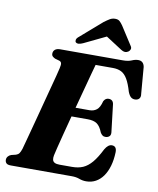

<svg xmlns="http://www.w3.org/2000/svg" viewBox="-99 -1003 897 1093"><g transform="rotate(10 349.0 -456.0)"><path d="M262 -387.5H424Q447.5 -387.5 464.8 -400.8Q482 -414 491.5 -451.5Q497 -461.5 504 -466Q511 -470.5 519.5 -470.5Q533.5 -470.5 540.8 -463.2Q548 -456 549.5 -443L567.5 -291Q571 -271.5 562.5 -262.8Q554 -254 540 -253.5Q529 -253 521.5 -258.8Q514 -264.5 509 -273.5Q495.5 -308 476.5 -321.5Q457.5 -335 422.5 -335H246.5ZM389 0H37Q17.5 0 10.5 -7.8Q3.5 -15.5 3.5 -27Q3.5 -38 10.5 -46.5Q17.5 -55 29 -59L55.5 -65.5Q67.5 -69.5 73.8 -78Q80 -86.5 86 -104.5Q88.5 -114.5 96.2 -142.2Q104 -170 114.2 -209.2Q124.5 -248.5 136.8 -294.2Q149 -340 161 -386.2Q173 -432.5 184.2 -474Q195.5 -515.5 203.5 -547Q211.5 -578.5 215 -594Q220 -615 217.2 -623.8Q214.5 -632.5 204.5 -635.5L180 -642.5Q172 -646 165.5 -651.8Q159 -657.5 159 -668Q159 -682.5 169.2 -691.2Q179.5 -700 198.5 -700H560.5Q592 -700 611.2 -708.5Q630.5 -717 647.5 -717Q678.5 -717 684.5 -683.5L697 -531Q700 -514 693.2 -504.5Q686.5 -495 673 -493Q657 -491 646 -498.8Q635 -506.5 626 -529Q612.5 -575.5 597.2 -601.2Q582 -627 561.8 -637.2Q541.5 -647.5 513 -647.5H413Q408 -630 398.5 -595Q389 -560 376.8 -514Q364.5 -468 350.8 -416.8Q337 -365.5 323.5 -315Q310 -264.5 298.8 -220.2Q287.5 -176 279.5 -144.2Q271.5 -112.5 269 -99.5Q266 -84 268.5 -73.5Q271 -63 281 -57.8Q291 -52.5 309.5 -52.5H381.5Q417.5 -52.5 444.5 -64.2Q471.5 -76 495.5 -104.2Q519.5 -132.5 544.5 -182.5Q562.5 -213 584 -213Q612.5 -213 611.5 -177Q610 -133 599.8 -97.8Q589.5 -62.5 571.8 -37.5Q554 -12.5 529.5 1Q505 14.5 474.5 14.5Q453 14.5 434 7.2Q415 0 389 0ZM492.5 -839H415.5L542.5 -757Q564.5 -742.5 583.5 -755Q591 -760 594.5 -769.2Q598 -778.5 590.5 -789L522 -895.5Q512.5 -909 503.5 -917.2Q494.5 -925.5 477.5 -925.5Q460.5 -925.5 446.8 -917.2Q433 -909 415 -895.5L292.5 -789Q279 -778.5 277.2 -769.2Q275.5 -760 279.5 -755Q285.5 -749 296.2 -749.5Q307 -750 322 -757Z"/></g></svg>

Font: Fraunces
Style: Bold Italic
Weight: 700
Italic angle: -16°
Version: Version 1.000;[b76b70a41]